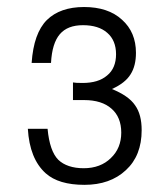

<svg xmlns="http://www.w3.org/2000/svg" viewBox="-20 -513 420 542"><path d="M186 -280.3V-230.5H209H217.8C251 -230.5 276.9 -222.2 294.9 -206.1C313 -190.4 322.3 -167.5 322.3 -138.7C322.3 -109.4 312.5 -85.4 293 -66.9C273.9 -47.9 248 -38.1 216.3 -38.1C185.1 -38.1 160.6 -46.4 144.5 -62C128.4 -78.1 118.2 -107.4 114.3 -149.4H58.6C62 -92.8 78.6 -51.3 108.9 -23.9C133.3 -2 169.9 8.8 218.3 8.8C266.6 8.8 305.7 -4.9 335.4 -32.7C365.2 -60.1 379.9 -97.7 379.9 -145.5C379.9 -174.8 374 -198.2 361.3 -215.8C349.1 -233.9 327.1 -249 295.9 -261.7C320.8 -272.9 338.4 -286.6 348.6 -303.2C358.9 -319.3 363.8 -339.8 363.8 -363.8C363.8 -402.8 350.6 -434.1 324.2 -457.5C298.3 -481.4 262.2 -493.2 217.3 -493.2C172.4 -493.2 137.2 -481 112.3 -456.5C87.4 -431.6 73.2 -391.6 69.3 -335.4H124C126 -372.6 134.3 -399.4 148.9 -416.5C163.6 -433.6 185.1 -441.9 214.4 -441.9C243.7 -441.9 266.6 -434.6 282.7 -420.4C299.3 -406.2 307.6 -385.7 307.6 -359.9C307.6 -334 299.3 -313.5 282.2 -299.8C265.6 -285.6 242.7 -278.8 212.9 -278.8C199.2 -278.8 190.4 -279.3 186 -280.3Z"/></svg>

Font: Meera New
Style: Regular
Weight: 400
Designer: Hussain K H
Foundry: RIT
Version: 1.4.1